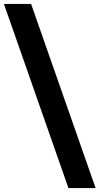

<svg xmlns="http://www.w3.org/2000/svg" viewBox="-63 -862 509 982"><path d="M287 100 -43 -842H96L426 100Z"/></svg>

Font: Idrija
Style: Bold
Weight: 700
Designer: Julieta Ulanovsky
Foundry: Julieta Ulanovsky
Version: Version 7.200